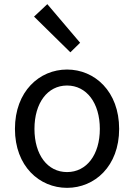

<svg xmlns="http://www.w3.org/2000/svg" viewBox="-20 -892 646 925"><path d="M303 13C436 13 554 -91 554 -271C554 -452 436 -557 303 -557C170 -557 52 -452 52 -271C52 -91 170 13 303 13ZM303 -63C209 -63 146 -146 146 -271C146 -396 209 -480 303 -480C397 -480 461 -396 461 -271C461 -146 397 -63 303 -63ZM319 -640 366 -686 208 -872 144 -812Z"/></svg>

Font: Noto Sans Mono CJK HK
Style: Regular
Weight: 400
Designer: Ryoko NISHIZUKA 西塚涼子 (kana, bopomofo & ideographs); Paul D. Hunt (Latin, Greek & Cyrillic); Sandoll Communications 산돌커뮤니
Foundry: Adobe
Version: Version 2.004;hotconv 1.0.118;makeotfexe 2.5.65603